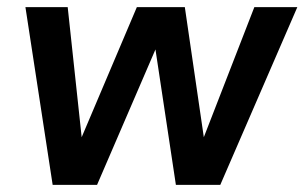

<svg xmlns="http://www.w3.org/2000/svg" viewBox="-20 -516 850 536"><path d="M127 0 51 -496H169L208 -133L362 -496H496L549 -133L690 -496H810L595 0H471L414 -378L251 0Z"/></svg>

Font: Host Grotesk SemiBold
Style: Italic
Weight: 600
Italic angle: -8°
Designer: Doğukan Karapınar based on Poppins by Indian Type Foundry, Jonny Pinhorn
Foundry: Element Type
Version: Version 1.001; ttfautohint (v1.8.4.7-5d5b)